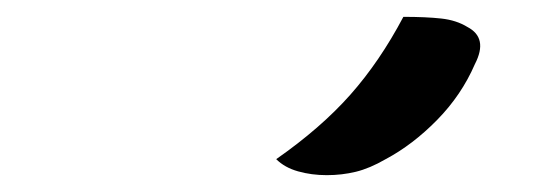

<svg xmlns="http://www.w3.org/2000/svg" viewBox="-20 -832 640 228"><path d="M459 -812Q486 -812 504 -810Q522 -808 535 -800Q560 -787 544 -756Q528 -719 499 -689.5Q470 -660 438 -643Q419 -632 402.5 -628Q386 -624 368 -624Q350 -624 334 -628.5Q318 -633 308 -643Q361 -680 396 -719.5Q431 -759 459 -812Z"/></svg>

Font: Recursive Mn Csl St Med
Style: Italic
Weight: 500
Italic angle: -15°
Monospace: yes
Version: Version 1.079;hotconv 1.0.112;makeotfexe 2.5.65598; ttfautoh